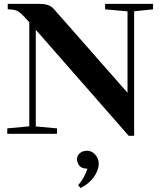

<svg xmlns="http://www.w3.org/2000/svg" viewBox="-20 -683 816 980"><path d="M17.1 0V-27.8L129.4 -38.1V-569.3L122.6 -576.7Q88.4 -616.2 71.3 -625.7Q54.2 -635.3 19.5 -635.3V-663.1H183.6Q231.4 -663.1 252.9 -639.2L630.9 -209.5V-625L516.6 -635.3V-663.1H761.2V-635.3L664.6 -625.5V10.3H637.2L162.6 -531.2V-37.6L271 -27.8V0ZM391.1 276.9 378.9 262.2Q411.1 225.6 426.3 177.7H424.3Q396.5 177.7 384.8 162.1Q373 146.5 373 128.9Q373 110.8 387.7 98.6Q402.3 86.4 424.8 86.4Q448.2 86.4 466.1 106.4Q483.9 126.5 483.9 151.9Q483.9 186.5 458.5 221.2Q433.1 255.9 391.1 276.9Z"/></svg>

Font: Elstob 14pt
Style: Bold
Weight: 700
Designer: Peter S. Baker
Version: Version 1.015